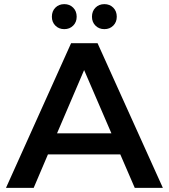

<svg xmlns="http://www.w3.org/2000/svg" viewBox="-20 -909 817 929"><path d="M562 -162H212L143 0H9L324 -700H452L768 0H632ZM519 -264 387 -570 256 -264ZM231 -828Q231 -855 248 -872Q265 -889 291 -889Q317 -889 334 -872Q351 -855 351 -828Q351 -802 334 -785Q317 -768 291 -768Q265 -768 248 -785Q231 -802 231 -828ZM425 -828Q425 -855 442 -872Q459 -889 485 -889Q511 -889 528 -872Q545 -855 545 -828Q545 -802 528 -785Q511 -768 485 -768Q459 -768 442 -785Q425 -802 425 -828Z"/></svg>

Font: APTA Sans SemiBold
Style: Bold
Weight: 600
Version: Version 7.200